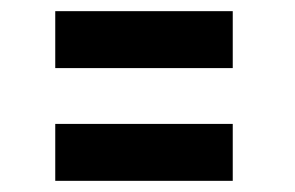

<svg xmlns="http://www.w3.org/2000/svg" viewBox="-20 -448 528 344"><path d="M79 -326V-428H397V-326ZM79 -124V-226H397V-124Z"/></svg>

Font: Raleway-v4020 ExtraBold
Style: Italic
Weight: 800
Italic angle: -12°
Designer: Matt McInerney, Pablo Impallari, Rodrigo Fuenzalida
Foundry: Matt McInerney, Pablo Impallari, Rodrigo Fuenzalida
Version: Version 4.020;PS 004.020;hotconv 1.0.88;makeotf.lib2.5.64775